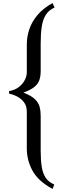

<svg xmlns="http://www.w3.org/2000/svg" viewBox="-20 -890 406 1246"><path d="M332 307 321 336Q227 285 190.5 217Q154 149 154 75V-165Q154 -201 136.5 -225Q119 -249 92.5 -263Q66 -277 39 -282V-299Q76 -305 101.5 -324.5Q127 -344 140.5 -370Q154 -396 154 -421V-602Q154 -650 169.5 -698Q185 -746 221.5 -790.5Q258 -835 321 -870L334 -841Q297 -825 277.5 -794Q258 -763 251 -717Q244 -671 244 -609V-429Q244 -397 236 -372Q228 -347 204.5 -327Q181 -307 132 -289Q182 -270 206 -247Q230 -224 237 -197Q244 -170 244 -138V86Q244 146 250.5 190Q257 234 276 263Q295 292 332 307Z"/></svg>

Font: Moderustic
Style: Regular
Weight: 400
Designer: Tural Alisoy
Foundry: TAFT Foundry
Version: Version 2.120